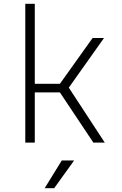

<svg xmlns="http://www.w3.org/2000/svg" viewBox="-20 -750 640 1010"><path d="M163 0H113V-730H163V-309H295L467 -550H527L342 -289L531 0H471L295 -264H163ZM265 240H215L305 94H370Z"/></svg>

Font: JetBrains Mono Extra Light
Style: Regular
Weight: 200
Monospace: yes
Designer: Philipp Nurullin, Konstantin Bulenkov
Foundry: JetBrains
Version: 2.002